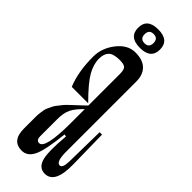

<svg xmlns="http://www.w3.org/2000/svg" viewBox="-276 -849 882 882"><g transform="rotate(45 165.0 -408.0)"><path d="M101.1 11.1Q136.7 11.1 156.1 -27.2Q175.6 -65.6 187.8 -181.1L198.9 -178.9Q188.9 -66.7 201.7 -27.8Q214.4 11.1 251.1 11.1Q315.6 11.1 313.3 -112.2L310 -302.2H294.4L291.1 -107.8Q290 -64.4 272.2 -64.4Q248.9 -64.4 248.9 -131.1V-586.7Q248.9 -630 224.4 -653.9Q200 -677.8 152.2 -677.8Q102.2 -677.8 65 -630Q27.8 -582.2 27.8 -526.7Q27.8 -427.8 56.7 -358.9H163.3Q97.8 -424.4 75.6 -463.3Q53.3 -502.2 53.3 -538.9Q53.3 -570 68.9 -586.1Q84.4 -602.2 125.6 -602.2Q153.3 -602.2 162.2 -593.3Q171.1 -584.4 171.1 -557.8V-352.2Q165.6 -346.7 146.7 -328.9Q127.8 -311.1 123.3 -307.2Q118.9 -303.3 103.9 -288.9Q88.9 -274.4 85.6 -269.4Q82.2 -264.4 71.7 -251.7Q61.1 -238.9 58.3 -232.2Q55.6 -225.6 49.4 -213.9Q43.3 -202.2 41.7 -192.2Q40 -182.2 38.3 -170Q36.7 -157.8 36.7 -144.4V-67.8Q36.7 11.1 101.1 11.1ZM133.3 -70Q114.4 -70 114.4 -96.7V-207.8Q114.4 -246.7 126.7 -272.8Q138.9 -298.9 178.9 -336.7L171.1 -352.2V-240Q171.1 -70 133.3 -70ZM180 -766.7Q180 -736.7 151.1 -736.7Q122.2 -736.7 122.2 -766.7Q122.2 -796.7 151.1 -796.7Q180 -796.7 180 -766.7ZM80 -766.7Q80 -706.7 151.1 -706.7Q222.2 -706.7 222.2 -766.7Q222.2 -826.7 151.1 -826.7Q80 -826.7 80 -766.7Z"/></g></svg>

Font: Le Murmure
Style: Regular
Weight: 600
Width: 2
Designer: Jeremy Landes, Alexander Slobzheninov (Cyrillic)
Foundry: Velvetyne Type Foundry
Version: Version 1.0